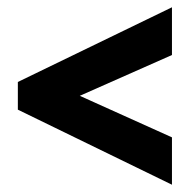

<svg xmlns="http://www.w3.org/2000/svg" viewBox="-20 -623 525 527"><path d="M452 -116V-246L199 -360L452 -472V-603L29 -398V-322Z"/></svg>

Font: Noto Sans Myanmar ExtraCondensed ExtraBold
Style: Regular
Weight: 800
Width: 2
Designer: Monotype Design Team
Foundry: Monotype Imaging Inc.
Version: Version 2.107